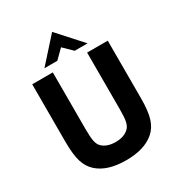

<svg xmlns="http://www.w3.org/2000/svg" viewBox="-232 -1162 1232 1325"><g transform="rotate(-30 384.5 -499.5)"><path d="M211.9 -820.3 383.3 -1011.2 555.7 -820.3H453.1L383.3 -888.2L314.5 -820.3ZM160.2 -55.7Q120.1 -90.3 101.8 -147.2Q83.5 -204.1 83.5 -309.1V-766.6H247.6V-314.5Q247.6 -249 254.4 -217.3Q261.2 -185.5 278.8 -168.9Q316.4 -133.3 384.3 -133.3Q451.7 -133.3 488.8 -168.9Q506.8 -186 513.9 -216.8Q521 -247.6 521 -314.5V-766.6H685.5V-309.1Q685.5 -205.1 667.2 -147.7Q648.9 -90.3 608.9 -55.7Q530.8 12.2 384.3 12.2Q237.8 12.2 160.2 -55.7Z"/></g></svg>

Font: Acari Sans Neue Black
Style: Regular
Weight: 900
Designer: Alfredo Marco Pradil
Foundry: Alfredo Marco Pradil
Version: Version 1.045;June 16, 2019;FontCreator 11.5.0.2425 64-bit; 